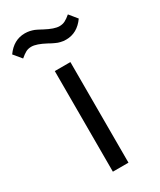

<svg xmlns="http://www.w3.org/2000/svg" viewBox="-229 -791 710 853"><g transform="rotate(-30 126.0 -364.0)"><path d="M85 0H165V-516.1H85ZM199.2 -611.8Q256.3 -611.8 293.9 -665L261.2 -705.1Q244.6 -690.9 231.9 -684.6Q219.2 -678.2 203.1 -678.2Q177.7 -678.2 132.8 -702.1Q131.8 -702.6 125 -706.3Q118.2 -710 116.2 -710.9Q114.3 -711.9 107.9 -715.1Q101.6 -718.3 98.1 -719.5Q94.7 -720.7 88.4 -722.7Q82 -724.6 77.1 -725.6Q72.3 -726.6 65.9 -727.3Q59.6 -728 53.2 -728Q-4.4 -728 -42 -674.8L-8.8 -634.8Q8.3 -649.4 20.5 -655.8Q32.7 -662.1 48.8 -662.1Q74.2 -662.1 119.1 -638.2Q119.6 -637.7 127.9 -633.3Q136.2 -628.9 138.4 -627.9Q140.6 -627 148.2 -623.3Q155.8 -619.6 159.9 -618.4Q164.1 -617.2 171.1 -615.2Q178.2 -613.3 185.1 -612.5Q191.9 -611.8 199.2 -611.8Z"/></g></svg>

Font: Plexus Sans
Style: Regular
Weight: 400
Version: Version 2.001;PS 002.001;hotconv 1.0.70;makeotf.lib2.5.58329